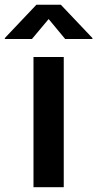

<svg xmlns="http://www.w3.org/2000/svg" viewBox="-73 -785 407 805"><path d="M67.4 0V-545.9H194.3V0ZM61 -621.6H-52.7V-625.5L79.6 -765.1H182.1L314.5 -625.5V-621.6H200.2L130.9 -705.1Z"/></svg>

Font: Inter-SemiBold
Style: Regular
Weight: 600
Designer: Rasmus Andersson
Foundry: rsms
Version: Version 4.000;git-a52131595